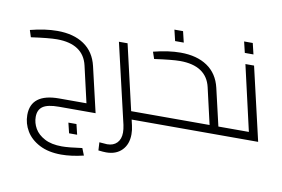

<svg xmlns="http://www.w3.org/2000/svg" viewBox="-94 -812 1896 1290"><g transform="rotate(10 854.5 -167.0)"><path d="M526 246 545 294Q462 314 393 314Q306 314 245 282.5Q184 251 153.5 200Q123 149 123 91Q123 18 171 -18.5Q219 -55 314 -55H501L444 -303Q428 -373 374.5 -408.5Q321 -444 232 -444Q178 -444 56 -427L41 -474Q141 -500 225 -500Q336 -500 407.5 -451.5Q479 -403 501 -309L573 0H323Q247 0 214 22.5Q181 45 181 94Q181 135 202.5 172.5Q224 210 270.5 234.5Q317 259 388 259Q434 259 526 246ZM404 94H459L476 164H421Z M940 -13Q940 0 924 0H819L828 39Q835 68 835 98Q835 166 795.5 206.5Q756 247 688 247Q669 247 635 243L632 188Q672 192 685 192Q728 192 752.5 166.5Q777 141 777 96Q777 74 771 45L644 -500H703L806 -55H911Q926 -55 933 -40Q940 -25 940 -13Z M1534 -13Q1534 0 1518 0H924Q909 0 902.5 -13.5Q896 -27 896 -41Q896 -55 911 -55H1341L1284 -303Q1268 -373 1214.5 -408.5Q1161 -444 1071 -444Q1019 -444 897 -427L881 -474Q983 -500 1066 -500Q1177 -500 1248.5 -451.5Q1320 -403 1342 -309L1401 -55H1506Q1521 -55 1527.5 -40.5Q1534 -26 1534 -13ZM997 -645H1056L1074 -570H1015Z M1682 0H1518Q1503 0 1496.5 -13.5Q1490 -27 1490 -41Q1490 -55 1505 -55H1609L1507 -500H1566ZM1472 -648H1531L1549 -573H1490Z"/></g></svg>

Font: Cairo Light
Style: Italic
Weight: 300
Italic angle: -13°
Designer: Mohamed Gaber, Accademia di Belle Arti di Urbino and others
Foundry: Kief Type Foundry, Accademia di Belle Arti di Urbino and others
Version: Version 3.011